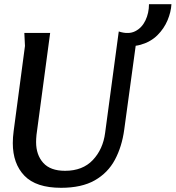

<svg xmlns="http://www.w3.org/2000/svg" viewBox="-20 -885 837 915"><path d="M219 -728 154 -243Q153 -233 152.5 -224.5Q152 -216 152 -208Q152 -147 186 -109Q220 -71 290 -71Q374 -71 422.5 -122.5Q471 -174 481 -252L545 -728H635L572 -267Q561 -186 527.5 -123.5Q494 -61 431.5 -25.5Q369 10 271 10Q152 10 96.5 -47.5Q41 -105 41 -203Q41 -217 42 -231Q43 -245 45 -260L99 -666L96 -728ZM546 -735Q592 -720 624 -736Q656 -752 673 -787.5Q690 -823 690 -865H797Q795 -828 778.5 -788.5Q762 -749 730.5 -717.5Q699 -686 651 -672Q603 -658 538 -672Z"/></svg>

Font: Rosario SemiBold
Style: Italic
Weight: 600
Italic angle: -8.05°
Designer: Hector Gatti
Foundry: Omnibus Type
Version: Version 1.101; ttfautohint (v1.8.1.43-b0c9)